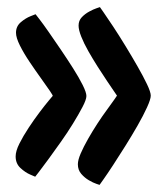

<svg xmlns="http://www.w3.org/2000/svg" viewBox="-20 -520 454 540"><path d="M260 0Q260 0 251 -3Q242 -6 230 -13Q218 -20 208.5 -31Q199 -42 199 -58Q199 -70 207 -88.5Q215 -107 227.5 -129Q240 -151 254 -172.5Q268 -194 281 -211.5Q294 -229 301.5 -240Q309 -251 309 -251Q309 -251 301.5 -262Q294 -273 281.5 -291.5Q269 -310 255 -332Q241 -354 228.5 -376Q216 -398 208.5 -417Q201 -436 201 -448Q201 -462 210 -471.5Q219 -481 231 -487.5Q243 -494 252 -497Q261 -500 261 -500Q261 -500 271.5 -485Q282 -470 298.5 -445Q315 -420 333 -390.5Q351 -361 367 -333Q383 -305 393.5 -283Q404 -261 404 -251Q404 -241 393.5 -218Q383 -195 367 -167Q351 -139 332.5 -109.5Q314 -80 298 -55.5Q282 -31 271 -15.5Q260 0 260 0ZM79 -23Q79 -23 65 -29Q51 -35 37.5 -47.5Q24 -60 24 -80Q24 -95 34.5 -116Q45 -137 60.5 -160.5Q76 -184 91.5 -204.5Q107 -225 117.5 -237.5Q128 -250 128 -250Q130 -250 120.5 -264Q111 -278 95.5 -299.5Q80 -321 63.5 -345.5Q47 -370 36 -392Q25 -414 25 -428Q25 -446 38.5 -457.5Q52 -469 66 -474.5Q80 -480 80 -480Q80 -480 90.5 -466.5Q101 -453 117 -430Q133 -407 151 -380.5Q169 -354 185.5 -328Q202 -302 212.5 -281Q223 -260 223 -250Q223 -240 212 -219Q201 -198 185 -172Q169 -146 150.5 -120Q132 -94 116 -72Q100 -50 89.5 -36.5Q79 -23 79 -23Z"/></svg>

Font: Yanone Kaffeesatz ExtraLight SemiBold
Style: Regular
Weight: 600
Version: Version 2.003